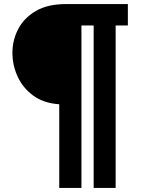

<svg xmlns="http://www.w3.org/2000/svg" viewBox="-20 -720 702 943"><path d="M271 203V-208Q195 -213 144 -250Q93 -287 67 -343Q41 -399 41 -460Q41 -523 69.5 -577.5Q98 -632 156 -666Q214 -700 304 -700H608V-595H548V203H440V-595H380V203Z"/></svg>

Font: MuseoModerno
Style: Bold
Weight: 700
Designer: Pablo Cosgaya, Héctor Gatti, Marcela Romero, and the Authors of The MuseoModerno Project.
Foundry: Omnibus-Type Team
Version: Version 1.001